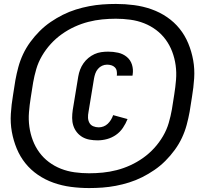

<svg xmlns="http://www.w3.org/2000/svg" viewBox="-20 -827 1040 974"><path d="M432 127Q385 127 339.5 121Q294 115 251.5 100Q209 85 172.5 60Q136 35 109 1.5Q82 -32 65 -73Q48 -114 40 -158.5Q32 -203 35 -250Q38 -297 46 -344L58 -420Q64 -453 73 -486.5Q82 -520 97 -552Q112 -584 133.5 -613.5Q155 -643 181 -669Q207 -695 237 -715.5Q267 -736 299 -752Q331 -768 364.5 -778.5Q398 -789 432 -795.5Q466 -802 500 -804.5Q534 -807 568 -807Q615 -807 660.5 -801Q706 -795 748.5 -780Q791 -765 827.5 -740Q864 -715 891 -681.5Q918 -648 935 -607Q952 -566 960 -521.5Q968 -477 965 -430Q962 -383 954 -336L942 -260Q936 -227 927 -193.5Q918 -160 903 -128Q888 -96 866.5 -66.5Q845 -37 819 -11Q793 15 763 35.5Q733 56 701 72Q669 88 635.5 98.5Q602 109 568 115.5Q534 122 500 124.5Q466 127 432 127ZM432 52Q467 52 502 48.5Q537 45 572 36Q607 27 641 11.5Q675 -4 706 -26Q737 -48 762.5 -76Q788 -104 807 -136.5Q826 -169 836 -203.5Q846 -238 852 -272L864 -348Q870 -385 873 -422.5Q876 -460 871 -496Q866 -532 853.5 -565Q841 -598 820.5 -626Q800 -654 772 -675Q744 -696 711 -709Q678 -722 641.5 -727Q605 -732 568 -732Q533 -732 498 -728.5Q463 -725 428 -716Q393 -707 359 -691.5Q325 -676 294 -654Q263 -632 237.5 -604Q212 -576 193 -543.5Q174 -511 164 -476.5Q154 -442 148 -408L136 -332Q130 -295 127 -257.5Q124 -220 129 -184Q134 -148 146.5 -115Q159 -82 179.5 -54Q200 -26 228 -5Q256 16 289 29Q322 42 358.5 47Q395 52 432 52ZM475 -115Q455 -115 435 -118.5Q415 -122 398.5 -131.5Q382 -141 370 -156Q358 -171 352 -189.5Q346 -208 346 -228.5Q346 -249 349 -269L377 -439Q380 -457 386.5 -474Q393 -491 403.5 -506Q414 -521 428.5 -533Q443 -545 459.5 -552.5Q476 -560 493.5 -562.5Q511 -565 529 -565Q555 -565 579.5 -559.5Q604 -554 623 -538.5Q642 -523 649.5 -499Q657 -475 653 -449L652 -443H572L573 -446Q574 -457 572 -467.5Q570 -478 562.5 -485.5Q555 -493 544.5 -496Q534 -499 523 -499Q510 -499 498 -493.5Q486 -488 477 -477.5Q468 -467 463.5 -454Q459 -441 457 -429L429 -259Q426 -244 426.5 -230Q427 -216 433.5 -204Q440 -192 453 -186.5Q466 -181 481 -181Q493 -181 505 -185.5Q517 -190 526.5 -199Q536 -208 543 -219.5Q550 -231 554 -243L627 -223Q618 -200 603.5 -178.5Q589 -157 568 -142.5Q547 -128 523 -121.5Q499 -115 475 -115Z"/></svg>

Font: Iosevka Aile Heavy
Style: Italic
Weight: 900
Italic angle: -9°
Designer: Belleve Invis
Foundry: Belleve Invis
Version: Version 31.1.0; ttfautohint (v1.8.4)